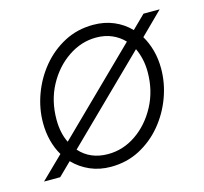

<svg xmlns="http://www.w3.org/2000/svg" viewBox="-80 -577 718 677"><g transform="rotate(-15 279.5 -239.0)"><path d="M246 11Q205 11 170.5 -4Q136 -19 110 -46L63 0H4L85 -79Q70 -104 62 -135Q54 -166 54 -200Q54 -253 73 -304.5Q92 -356 126.5 -397.5Q161 -439 208.5 -464Q256 -489 314 -489Q355 -489 389 -474.5Q423 -460 448 -434L496 -481H555L474 -401Q489 -376 497.5 -345Q506 -314 506 -278Q506 -225 487 -173.5Q468 -122 433.5 -80.5Q399 -39 351.5 -14Q304 11 246 11ZM121 -114 414 -401Q395 -421 369.5 -432Q344 -443 312 -443Q258 -443 210 -410.5Q162 -378 132.5 -323Q103 -268 103 -199Q103 -175 107.5 -153.5Q112 -132 121 -114ZM248 -35Q303 -35 350.5 -67.5Q398 -100 427.5 -155.5Q457 -211 457 -279Q457 -304 452 -326Q447 -348 438 -367L144 -79Q183 -35 248 -35Z"/></g></svg>

Font: Red Hat Text VF
Style: Italic
Weight: 300
Italic angle: -12°
Designer: Pentagram, MCKL
Foundry: Pentagram, MCKL
Version: Version 1.023